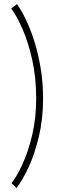

<svg xmlns="http://www.w3.org/2000/svg" viewBox="-20 -716 326 934"><path d="M60 198.5 36 175Q62 142.5 89.8 82Q117.5 21.5 136.8 -60.2Q156 -142 156 -237.5Q156 -339.5 136.5 -426Q117 -512.5 88.8 -576.5Q60.5 -640.5 34.5 -674.5L62.5 -696Q83 -668 105.2 -622.2Q127.5 -576.5 146.5 -516.8Q165.5 -457 177.5 -386.2Q189.5 -315.5 189.5 -237.5Q189.5 -136.5 168.8 -50.2Q148 36 118 100Q88 164 60 198.5Z"/></svg>

Font: League Spartan Thin Thin
Style: Regular
Weight: 250
Version: Version 2.002